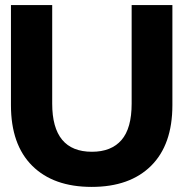

<svg xmlns="http://www.w3.org/2000/svg" viewBox="-20 -722 735 754"><path d="M23 -309V-702H185V-315Q185 -126 341 -126Q417 -126 457 -172Q497 -218 497 -315V-702H657V-309Q657 -154 573.5 -71Q490 12 340 12Q190 12 106.5 -71Q23 -154 23 -309Z"/></svg>

Font: Montserrat GRBold
Style: Regular
Weight: 700
Designer: Julieta Ulanovsky
Foundry: Julieta Ulanovsky
Version: Version 1.00 May 29, 2023, initial release